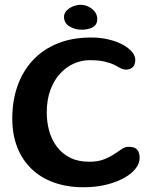

<svg xmlns="http://www.w3.org/2000/svg" viewBox="-20 -749 643 801"><path d="M328.5 32.2Q260 32.2 205.1 12.4Q150.1 -7.3 111.4 -44.6Q72.6 -81.9 51.9 -134.9Q31.2 -187.9 31.2 -254.4Q31.2 -328.9 53.2 -390.8Q75.1 -452.8 117.4 -498Q159.6 -543.2 220.7 -567.9Q281.7 -592.5 360.1 -592.5Q400.1 -592.5 433.8 -584.2Q467.6 -576 492.4 -562.4Q517.2 -548.8 530.8 -532.3Q544.4 -515.9 544.4 -499.2Q544.4 -478.6 533.5 -468.6Q522.6 -458.6 506.2 -458.6Q493.7 -458.6 482.9 -464.6Q472.1 -470.6 457 -478.3Q441.8 -485.9 417.3 -491.9Q392.8 -497.9 353.5 -497.9Q320.3 -497.9 288.5 -484Q256.7 -470 231.1 -442.3Q205.5 -414.7 190.3 -373.9Q175.1 -333.1 175.1 -279.6Q175.1 -238.9 185.5 -201.9Q196 -164.9 217.8 -136.3Q239.5 -107.6 272.9 -90.9Q306.2 -74.2 352.6 -74.2Q387.5 -74.2 412.4 -83.7Q437.2 -93.1 455.4 -105.4Q473.6 -117.8 488 -127.2Q502.3 -136.6 515.8 -136.6Q542.6 -136.6 552.6 -124.3Q562.6 -111.9 562.6 -89.8Q562.6 -67.5 545.6 -45.6Q528.6 -23.8 497.2 -6.4Q465.8 11 422.9 21.6Q380.1 32.2 328.5 32.2ZM321 -625.1Q292.7 -625.1 269.9 -638.9Q247.1 -652.8 247.1 -678.6Q247.1 -693 257.6 -704.3Q268.1 -715.7 284.2 -722.3Q300.4 -728.9 316.3 -728.9Q333.7 -728.9 349.6 -721Q365.6 -713.1 375.6 -699.9Q385.7 -686.8 385.7 -670.1Q385.7 -645.5 366.8 -635.3Q347.9 -625.1 321 -625.1Z"/></svg>

Font: Gluten Thin
Style: Regular
Weight: 100
Designer: Tyler Finck
Foundry: Etcetera Type Company
Version: Version 1.300